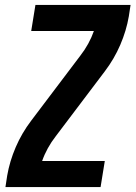

<svg xmlns="http://www.w3.org/2000/svg" viewBox="-20 -755 547 775"><path d="M2 0 9 -46Q19 -104 43.5 -161Q68 -218 106 -268L304 -530Q322 -553 336 -578.5Q350 -604 359 -630H106L123 -735H507L500 -689Q490 -631 465.5 -574Q441 -517 403 -467L205 -205Q187 -182 173 -156.5Q159 -131 150 -105H403L386 0Z"/></svg>

Font: Iosevka Term Curly XBd Obl
Style: Regular
Weight: 800
Italic angle: -9°
Designer: Belleve Invis
Foundry: Belleve Invis
Version: Version 32.3.0